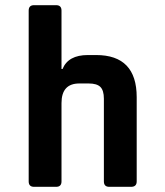

<svg xmlns="http://www.w3.org/2000/svg" viewBox="-20 -723 640 743"><path d="M197 0H112Q91 0 91 -21V-682Q91 -703 112 -703H197Q218 -703 218 -682V-456H222Q244 -510 320 -510H352Q509 -510 509 -347V-21Q509 0 487 0H403Q382 0 382 -21V-341Q382 -373 368.5 -386.5Q355 -400 323 -400H287Q218 -400 218 -324V-21Q218 0 197 0Z"/></svg>

Font: RajdhaniMono
Style: Bold
Weight: 700
Monospace: yes
Designer: Satya Rajpurohit, Jyotish Sonowal
Foundry: Indian Type Foundry
Version: Version 1.201;PS 1.0;hotconv 1.0.78;makeotf.lib2.5.61930; tt